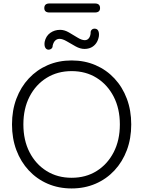

<svg xmlns="http://www.w3.org/2000/svg" viewBox="-20 -1050 806 1080"><path d="M718.2 -350Q718.2 -271.2 693.6 -205.5Q669 -139.8 623.9 -91.4Q578.8 -43 517.4 -16.5Q456 10 382.8 10Q309.5 10 248.2 -16.5Q187 -43 141.9 -91.4Q96.8 -139.8 72.1 -205.5Q47.5 -271.2 47.5 -350Q47.5 -428.8 72.1 -494.5Q96.8 -560.2 141.9 -608.6Q187 -657 248.2 -683.5Q309.5 -710 382.8 -710Q456 -710 517.4 -683.5Q578.8 -657 623.9 -608.6Q669 -560.2 693.6 -494.5Q718.2 -428.8 718.2 -350ZM654.2 -350Q654.2 -438.8 619.4 -506.4Q584.5 -574 523.6 -612Q462.8 -650 382.8 -650Q303.5 -650 242.2 -612Q181 -574 146.2 -506.5Q111.5 -439 111.5 -350Q111.5 -261.2 146.2 -193.6Q181 -126 242.2 -88Q303.5 -50 382.8 -50Q462.8 -50 523.6 -88Q584.5 -126 619.4 -193.6Q654.2 -261.2 654.2 -350ZM254 -770.5Q241 -770.5 234.6 -782.1Q228.2 -793.8 231.2 -814.5Q238 -847.2 262.4 -864.8Q286.8 -882.2 318.2 -882.2Q342.5 -882.2 367.8 -867.5Q393 -852.8 416.4 -838.4Q439.8 -824 457 -824Q471 -824 479.6 -834.8Q488.2 -845.5 489.8 -863Q488.8 -874.8 495.1 -881.8Q501.5 -888.8 512 -888.8Q526.8 -888.8 532.6 -876.9Q538.5 -865 536.2 -846Q532.5 -823.8 521.4 -807.6Q510.2 -791.5 493.4 -783.1Q476.5 -774.8 454.8 -774.8Q431.2 -774.8 405.4 -789.1Q379.5 -803.5 355.9 -817.5Q332.2 -831.5 315 -831.5Q301.2 -831.5 291 -822.2Q280.8 -813 276.2 -793.2Q276.5 -782.5 269.4 -776.5Q262.2 -770.5 254 -770.5ZM513.8 -979.8H258.2Q229.2 -979.8 229.2 -1004.5Q229.2 -1030.5 258.2 -1030.5H513.8Q542.8 -1030.5 542.8 -1004.5Q542.8 -979.8 513.8 -979.8Z"/></svg>

Font: Quicksand Variable Light
Style: Regular
Weight: 300
Designer: Andrew Paglinawan
Foundry: Andrew Paglinawan
Version: Version 3.004